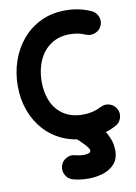

<svg xmlns="http://www.w3.org/2000/svg" viewBox="-109 -801 834 1181"><g transform="rotate(-10 308.0 -210.0)"><path d="M581.1 -600.6Q568.8 -572.8 539.6 -561.8Q510.3 -550.8 482.9 -563Q438 -582.5 385.3 -582.5Q314.9 -582.5 265.9 -548.3Q216.8 -514.2 190.9 -455.6Q165 -397 165 -323.2Q165 -252.4 189.7 -198Q214.4 -143.6 262.9 -112.5Q311.5 -81.5 383.3 -81.5Q443.8 -81.5 496.1 -108.9Q523.4 -123 552.5 -114Q581.5 -105 595.7 -77.6Q609.9 -50.8 600.8 -21.5Q591.8 7.8 564.5 22Q478.5 66.9 383.3 66.9Q299.3 66.9 231.7 37.4Q164.1 7.8 115.7 -45.4Q67.4 -98.6 41.5 -169.7Q15.6 -240.7 15.6 -323.2Q15.6 -405.8 41 -479.5Q66.4 -553.2 114.5 -610.1Q162.6 -667 231 -699.5Q299.3 -731.9 385.3 -731.9Q425.8 -731.9 465.6 -723.9Q505.4 -715.8 543.5 -698.7Q571.3 -686.5 582.5 -657.2Q593.8 -627.9 581.1 -600.6ZM293.5 -53.7Q312.5 -77.6 343.3 -80.8Q374 -84 397.9 -64.5Q417 -49.3 440.7 -25.9Q464.4 -2.4 486.6 27.8Q508.8 58.1 523.2 94Q537.6 129.9 537.6 169.4Q537.6 222.7 509 253.9Q480.5 285.2 436.5 298.6Q392.6 312 347.2 312Q319.3 312 294.2 308.6Q269 305.2 249 299.3Q219.7 291 205.1 263.9Q190.4 236.8 198.2 207.5Q206.5 178.2 233.9 162.8Q261.2 147.5 290 156.2Q297.9 158.7 313.5 161.1Q329.1 163.6 342.3 163.6Q359.9 163.6 373 158.9Q386.2 154.3 386.2 143.6Q386.2 133.3 371.1 115.5Q356 97.7 336.7 79.3Q317.4 61 304.2 50.8Q280.3 31.7 277.3 1Q274.4 -29.8 293.5 -53.7Z"/></g></svg>

Font: Mikhak-FD ExtraBold
Style: Regular
Weight: 800
Designer: Amin Abedi
Version: Version 3.2